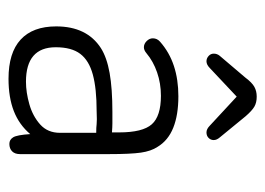

<svg xmlns="http://www.w3.org/2000/svg" viewBox="-106 -507 623 451"><g transform="rotate(90 205.5 -281.5)"><path d="M291 -233Q278 -234 269.5 -234Q261 -234 255.5 -234Q250 -234 243 -234Q188 -234 151.5 -227.5Q115 -221 93 -207Q42 -174 42 -102Q42 -47 73 -18.5Q104 10 165 10Q209 10 241 -2.5Q273 -15 295 -41Q297 -10 302.5 -1Q308 8 318 8Q329 8 335.5 1.5Q342 -5 342 -17V-226Q342 -277 338.5 -301Q335 -325 325 -340Q310 -365 280 -377Q250 -389 206 -389Q167 -389 135 -378.5Q103 -368 78 -346Q70 -339 70 -329Q70 -321 76.5 -314.5Q83 -308 91 -308Q98 -308 105 -314Q124 -330 150 -339Q176 -348 205 -348Q253 -348 272 -326.5Q291 -305 291 -250ZM292 -196V-111Q292 -82 272.5 -64.5Q253 -47 225 -39Q197 -31 172 -31Q91 -31 91 -101Q91 -138 106.5 -158.5Q122 -179 155 -188Q188 -197 241 -197Q264 -198 271.5 -197Q279 -196 292 -196ZM207 -526 275 -463Q283 -455 291 -455Q299 -455 304 -460Q309 -465 309 -472Q309 -479 303 -486L253 -547Q240 -562 230.5 -567.5Q221 -573 207 -573Q194 -573 184 -567.5Q174 -562 162 -546L111 -486Q106 -480 106 -472Q106 -465 111.5 -460Q117 -455 124 -455Q132 -455 140 -463Z"/></g></svg>

Font: Beiruti Light
Style: Regular
Weight: 300
Designer: Arlette Boutros
Foundry: Boutros
Version: Version 1.41